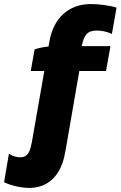

<svg xmlns="http://www.w3.org/2000/svg" viewBox="-110 -738 596 949"><path d="M212 15 215 0 282 -387H414L436 -510H294C305 -566 323 -587 368 -587C392 -587 418 -582 443 -570L466 -700C434 -711 378 -718 340 -718C228 -718 154 -648 134 -532L130 -508C105 -506 79 -500 61 -494L42 -387H109L47 -33L44 -21C35 26 18 42 -19 39C-36 37 -50 32 -66 22L-90 163C-57 178 -21 187 15 190C121 199 192 135 212 15Z"/></svg>

Font: Fixel Display 20240404 ExBold
Style: Italic
Weight: 800
Italic angle: -10°
Designer: AlfaBravo + MacPaw
Foundry: Kyrylo Tkachov, Marchela Mozhyna, Serhii Makarenko, Maria Weinstein, Zakhar Kryvoshyya
Version: Version 1.211;Glyphs 3.2 (3225)